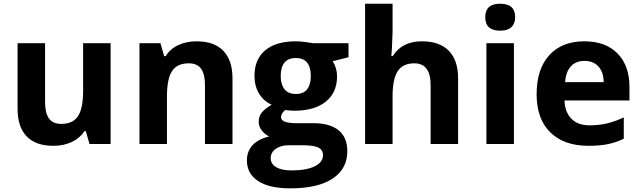

<svg xmlns="http://www.w3.org/2000/svg" viewBox="-20 -780 3473 1040"><path d="M464.8 0 444.8 -69.8H437Q413.1 -31.7 369.1 -11Q325.2 9.8 269 9.8Q172.9 9.8 124 -41.7Q75.2 -93.3 75.2 -189.9V-545.9H224.1V-227.1Q224.1 -168 245.1 -138.4Q266.1 -108.9 312 -108.9Q374.5 -108.9 402.3 -150.6Q430.2 -192.4 430.2 -289.1V-545.9H579.1V0Z M1239.3 0H1090.3V-318.8Q1090.3 -377.9 1069.3 -407.5Q1048.3 -437 1002.4 -437Q939.9 -437 912.1 -395.3Q884.3 -353.5 884.3 -256.8V0H735.4V-545.9H849.1L869.1 -476.1H877.4Q902.3 -515.6 946 -535.9Q989.7 -556.2 1045.4 -556.2Q1140.6 -556.2 1189.9 -504.6Q1239.3 -453.1 1239.3 -356Z M1867.7 -545.9V-470.2L1782.2 -448.2Q1805.7 -411.6 1805.7 -366.2Q1805.7 -278.3 1744.4 -229.2Q1683.1 -180.2 1574.2 -180.2L1547.4 -181.6L1525.4 -184.1Q1502.4 -166.5 1502.4 -145Q1502.4 -112.8 1584.5 -112.8H1677.2Q1767.1 -112.8 1814.2 -74.2Q1861.3 -35.6 1861.3 39.1Q1861.3 134.8 1781.5 187.5Q1701.7 240.2 1552.2 240.2Q1438 240.2 1377.7 200.4Q1317.4 160.6 1317.4 88.9Q1317.4 39.6 1348.1 6.3Q1378.9 -26.9 1438.5 -41Q1415.5 -50.8 1398.4 -73Q1381.3 -95.2 1381.3 -120.1Q1381.3 -151.4 1399.4 -172.1Q1417.5 -192.9 1451.7 -212.9Q1408.7 -231.4 1383.5 -272.5Q1358.4 -313.5 1358.4 -369.1Q1358.4 -458.5 1416.5 -507.3Q1474.6 -556.2 1582.5 -556.2Q1605.5 -556.2 1637 -552Q1668.5 -547.9 1677.2 -545.9ZM1446.3 77.1Q1446.3 107.9 1475.8 125.5Q1505.4 143.1 1558.6 143.1Q1638.7 143.1 1684.1 121.1Q1729.5 99.1 1729.5 61Q1729.5 30.3 1702.6 18.6Q1675.8 6.8 1619.6 6.8H1542.5Q1501.5 6.8 1473.9 26.1Q1446.3 45.4 1446.3 77.1ZM1500.5 -367.2Q1500.5 -322.8 1520.8 -296.9Q1541 -271 1582.5 -271Q1624.5 -271 1644 -296.9Q1663.6 -322.8 1663.6 -367.2Q1663.6 -465.8 1582.5 -465.8Q1500.5 -465.8 1500.5 -367.2Z M2461.4 0H2312.5V-318.8Q2312.5 -437 2224.6 -437Q2162.1 -437 2134.3 -394.5Q2106.4 -352.1 2106.4 -256.8V0H1957.5V-759.8H2106.4V-605Q2106.4 -586.9 2103 -520L2099.6 -476.1H2107.4Q2157.2 -556.2 2265.6 -556.2Q2361.8 -556.2 2411.6 -504.4Q2461.4 -452.6 2461.4 -356Z M2608.4 -687Q2608.4 -759.8 2689.5 -759.8Q2770.5 -759.8 2770.5 -687Q2770.5 -652.3 2750.2 -633.1Q2730 -613.8 2689.5 -613.8Q2608.4 -613.8 2608.4 -687ZM2763.7 0H2614.7V-545.9H2763.7Z M3146 -450.2Q3098.6 -450.2 3071.8 -420.2Q3044.9 -390.1 3041 -335H3250Q3249 -390.1 3221.2 -420.2Q3193.4 -450.2 3146 -450.2ZM3167 9.8Q3035.2 9.8 2960.9 -63Q2886.7 -135.7 2886.7 -269Q2886.7 -406.2 2955.3 -481.2Q3023.9 -556.2 3145 -556.2Q3260.7 -556.2 3325.2 -490.2Q3389.6 -424.3 3389.6 -308.1V-235.8H3037.6Q3040 -172.4 3075.2 -136.7Q3110.4 -101.1 3173.8 -101.1Q3223.1 -101.1 3267.1 -111.3Q3311 -121.6 3358.9 -144V-28.8Q3319.8 -9.3 3275.4 0.2Q3231 9.8 3167 9.8Z"/></svg>

Font: Zoram GWebM
Style: Bold
Weight: 700
Foundry: Ascender Corporation
Version: Version 1.000